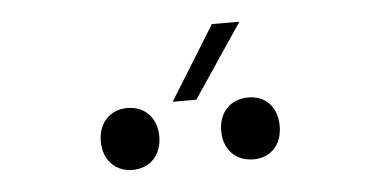

<svg xmlns="http://www.w3.org/2000/svg" viewBox="-31 -947 662 340"><g transform="rotate(-5 300.0 -777.5)"><path d="M274 -769H316L404 -900H355ZM408 -655C439 -655 459 -677 459 -710C459 -743 439 -765 408 -765C376 -765 355 -743 355 -710C355 -677 376 -655 408 -655ZM193 -655C224 -655 245 -677 245 -710C245 -743 224 -765 193 -765C162 -765 141 -743 141 -710C141 -677 162 -655 193 -655Z"/></g></svg>

Font: JetBrains Mono Thin
Style: Regular
Weight: 100
Monospace: yes
Designer: Philipp Nurullin, Konstantin Bulenkov
Foundry: JetBrains
Version: Version 2.305